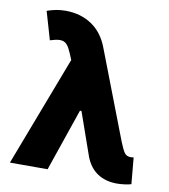

<svg xmlns="http://www.w3.org/2000/svg" viewBox="-83 -808 782 889"><g transform="rotate(10 307.5 -363.5)"><path d="M218.8 -517 207.4 -544.4Q201.3 -558.9 195.7 -569.2Q190 -579.5 183.6 -586.3Q177.2 -593 169.4 -596.1Q161.6 -599.1 151.3 -599.1Q142.4 -599.1 131.4 -596.8Q120.4 -594.5 105.5 -589.8L67.1 -721.6Q89.8 -729.4 110.3 -733.3Q130.7 -737.2 154.1 -737.2Q190 -737.2 221.1 -728.2Q252.1 -719.1 277.7 -701.9Q303.3 -684.7 322.6 -659.3Q342 -633.9 354.4 -601.2L514.6 -184.7Q528.8 -148.8 539.1 -134.9Q549 -121.8 567.8 -121.8Q571.7 -121.8 575.1 -122.3Q578.5 -122.9 581.7 -123.2L593 0.7Q588.1 2.5 580.3 4.1Q572.4 5.7 563.4 6.9Q554.3 8.2 544.6 8.9Q534.8 9.6 526.3 9.6Q473 9.6 435.4 -14.9Q397.7 -39.4 378.2 -88.8L306.5 -293H299.4L198.9 0H21.7Z"/></g></svg>

Font: Inter P Extra Bold
Style: Regular
Weight: 800
Designer: Rasmus Andersson
Foundry: rsms
Version: Version 3.018;git-588b23468